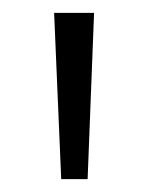

<svg xmlns="http://www.w3.org/2000/svg" viewBox="-20 -734 229 298"><path d="M126 -714H64L75 -456H116Z"/></svg>

Font: Noto Sans Lao Looped UI Cond Lt
Style: Regular
Weight: 300
Width: 3
Designer: Mark Frömberg, Ben Mitchell
Foundry: The Fontpad Ltd
Version: Version 1.001